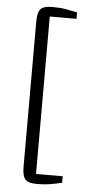

<svg xmlns="http://www.w3.org/2000/svg" viewBox="-62 -842 537 1017"><g transform="rotate(5 206.5 -333.5)"><path d="M176.5 137Q146.5 137 128.8 130.5Q111 124 103.5 105Q96 86 96 48.5V-715.5Q96 -753 103.5 -772Q111 -791 128.8 -797.5Q146.5 -804 176.5 -804Q216.5 -804 247.2 -798.5Q278 -793 307 -787V-752.5H165V84.5H307V119Q275.5 126.5 245 131.8Q214.5 137 176.5 137Z"/></g></svg>

Font: Merriweather 36pt Light
Style: Regular
Weight: 300
Designer: Eben Sorkin
Foundry: Eben Sorkin
Version: Version 2.100